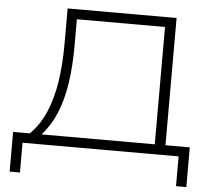

<svg xmlns="http://www.w3.org/2000/svg" viewBox="-57 -767 1083 983"><g transform="rotate(5 484.5 -276.0)"><path d="M28 153V-51H114Q164 -101 194 -171Q224 -241 237.5 -329.5Q251 -418 251 -524V-705H811V-51H936V153H883V0H81V153ZM174 -51H756V-654H303V-522Q303 -410 289.5 -323Q276 -236 248 -169Q220 -102 174 -51Z"/></g></svg>

Font: Nunito Sans 7pt Expanded ExtraLight
Style: Regular
Weight: 250
Width: 7
Designer: Vernon Adams
Foundry: Vernon Adams
Version: Version 3.101;gftools[0.9.27]